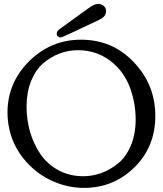

<svg xmlns="http://www.w3.org/2000/svg" viewBox="-20 -919 817 964"><path d="M472.7 -899.4Q489.3 -899.4 501 -889.2Q512.7 -878.9 512.7 -863.3Q512.7 -859.4 511.7 -855Q510.7 -850.6 509.8 -847.7Q508.8 -844.7 506.3 -841.3Q503.9 -837.9 502 -835.9Q500 -834 497.1 -831.5Q494.1 -829.1 492.2 -827.6Q490.2 -826.2 486.3 -824.2Q482.4 -822.3 481 -821.3Q479.5 -820.3 476.1 -818.4Q472.7 -816.4 471.7 -816.4Q291 -730.5 285.2 -730.5Q277.3 -730.5 271 -735.8Q264.6 -741.2 264.6 -750Q264.6 -763.7 284.2 -776.4L421.9 -876Q452.1 -899.4 472.7 -899.4ZM759.8 -336.9Q759.8 -181.6 654.8 -78.6Q549.8 24.4 401.4 24.4Q328.1 24.4 257.8 -3.9Q187.5 -32.2 133.8 -84Q19.5 -194.3 17.6 -352.5Q17.6 -503.9 126.5 -611.8Q235.4 -719.7 386.7 -719.7Q544.9 -719.7 652.3 -606.4Q759.8 -493.2 759.8 -336.9ZM113.3 -383.8Q113.3 -317.4 131.3 -255.9Q149.4 -194.3 183.6 -144.5Q217.8 -94.7 273.4 -64.5Q329.1 -34.2 397.5 -34.2Q443.4 -34.2 487.3 -49.8Q531.2 -65.4 571.3 -97.2Q611.3 -128.9 636.2 -186.5Q661.1 -244.1 661.1 -319.3Q661.1 -398.4 634.3 -474.1Q607.4 -549.8 550.8 -599.6Q474.6 -667 371.1 -667Q323.2 -667 278.3 -649.9Q233.4 -632.8 195.8 -600.1Q158.2 -567.4 135.7 -511.2Q113.3 -455.1 113.3 -383.8Z"/></svg>

Font: Goudy Bookletter 1911
Style: Regular
Weight: 400
Version: Version 2010.07.03